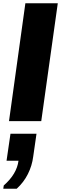

<svg xmlns="http://www.w3.org/2000/svg" viewBox="-46 -740 373 1173"><path d="M9 0 109 -720H307L206 0ZM-26 413 -23 393Q17 358 39.5 320Q62 282 67 242H-6L18 77H177L157 216Q150 272 124.5 323Q99 374 56 413Z"/></svg>

Font: Chivo Medium Black
Style: Italic
Weight: 900
Italic angle: -8.05°
Version: Version 2.002